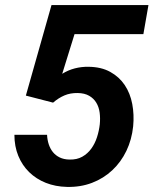

<svg xmlns="http://www.w3.org/2000/svg" viewBox="-20 -731 627 761"><path d="M82.5 -352.1 184.1 -710.9H568.4L548.3 -595.7H275.4L226.6 -438.5Q250 -453.1 276.6 -460Q303.2 -466.8 330.6 -466.3Q381.3 -465.8 417 -446Q452.6 -426.3 474.4 -393.8Q496.1 -361.3 504.2 -318.8Q512.2 -276.4 507.8 -230.5Q502.4 -177.7 481 -133.1Q459.5 -88.4 425 -56.2Q390.6 -23.9 344.7 -6.3Q298.8 11.2 245.1 9.8Q199.7 8.8 161.6 -6.3Q123.5 -21.5 95.7 -48.6Q67.9 -75.7 52.5 -113.3Q37.1 -150.9 37.1 -196.8H166.5Q167.5 -176.3 173.3 -158.7Q179.2 -141.1 189.9 -127.9Q200.7 -114.7 216.8 -106.9Q232.9 -99.1 254.9 -98.6Q284.7 -97.7 306.2 -109.9Q327.6 -122.1 342 -142.1Q356.4 -162.1 364.5 -187.3Q372.6 -212.4 375.5 -238.3Q377.9 -262.2 375 -284.4Q372.1 -306.6 361.8 -323.7Q351.6 -340.8 333.5 -351.3Q315.4 -361.8 288.1 -362.3Q258.8 -362.8 235.4 -352.8Q211.9 -342.8 190.4 -324.2Z"/></svg>

Font: TypoPRO Roboto Mono
Style: Bold Italic
Weight: 700
Designer: Google
Version: Version 2.000986; 2015; ttfautohint (v1.3)